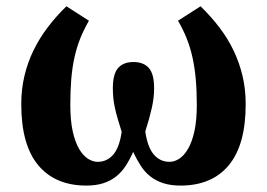

<svg xmlns="http://www.w3.org/2000/svg" viewBox="-20 -574 840 604"><path d="M547.9 9.8Q517.1 9.8 494.1 2.4Q471.2 -4.9 453.6 -18.6Q436 -32.2 423.1 -52Q410.2 -71.8 398.9 -96.2Q388.2 -71.8 375.2 -52Q362.3 -32.2 345 -18.6Q327.6 -4.9 304.9 2.4Q282.2 9.8 252 9.8Q153.8 9.8 100.3 -54.2Q46.9 -118.2 46.9 -246.1Q46.9 -293.5 56.9 -335.4Q66.9 -377.4 85.4 -415.5Q104 -453.6 130.1 -488Q156.2 -522.5 189 -554.2L259.8 -508.8Q244.1 -481.9 232.9 -454.1Q221.7 -426.3 214.6 -394.8Q207.5 -363.3 204.3 -326.4Q201.2 -289.6 201.2 -244.1Q201.2 -195.3 208.7 -161.1Q216.3 -127 228.8 -105.7Q241.2 -84.5 256.6 -74.7Q272 -64.9 287.1 -64.9Q316.4 -64.9 335.9 -87.2Q355.5 -109.4 362.8 -159.2Q355.5 -182.6 350.1 -200.9Q344.7 -219.2 341.3 -235.4Q337.9 -251.5 336.4 -266.4Q335 -281.2 335 -296.9Q335 -341.3 351.6 -360.1Q368.2 -378.9 399.9 -378.9Q431.6 -378.9 448.2 -360.1Q464.8 -341.3 464.8 -296.9Q464.8 -281.2 463.1 -266.6Q461.4 -252 458 -236.3Q454.6 -220.7 449.5 -202.1Q444.3 -183.6 437 -160.2Q444.3 -110.4 464.1 -87.6Q483.9 -64.9 513.2 -64.9Q528.8 -64.9 543.9 -74.7Q559.1 -84.5 571.5 -105.7Q584 -127 591.6 -161.1Q599.1 -195.3 599.1 -244.1Q599.1 -289.6 595.7 -326.4Q592.3 -363.3 585.2 -394.8Q578.1 -426.3 566.9 -454.1Q555.7 -481.9 540 -508.8L610.8 -554.2Q643.6 -522.5 669.9 -488Q696.3 -453.6 714.6 -415.5Q732.9 -377.4 742.9 -335.4Q752.9 -293.5 752.9 -246.1Q752.9 -118.2 699.7 -54.2Q646.5 9.8 547.9 9.8Z"/></svg>

Font: Droid Serif
Style: Bold
Weight: 700
Designer: Monotype Design team
Foundry: Monotype Imaging Inc.
Version: Version 1.03